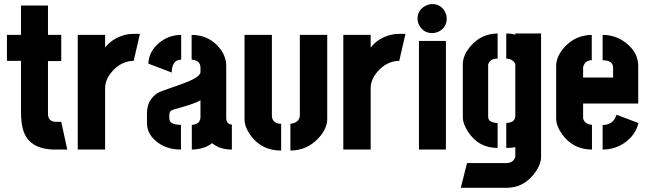

<svg xmlns="http://www.w3.org/2000/svg" viewBox="-20 -726 3156 932"><path d="M13.7 -430.7V-556.6H82V-699.2H212.9V-556.6H277.3V-429.7H212.9V-170.9Q214.8 -135.7 249 -134.8H277.3L306.6 0H248Q120.1 0 91.8 -96.7Q82 -131.8 82 -180.7V-430.7Z M357.4 0V-556.6H490.2V-495.1Q524.4 -539.1 583 -555.7Q603.5 -561.5 624 -561.5H659.2L628.9 -430.7Q567.4 -429.7 522.5 -377Q490.2 -338.9 490.2 -297.9V0Z M693.4 -128.9Q693.4 -72.3 747.1 -33.2Q793 0 858.4 0V-120.1Q808.6 -120.1 802.7 -143.6Q801.8 -149.4 801.8 -155.3V-168.9Q802.7 -185.5 814.5 -191.4Q819.3 -194.3 850.6 -202.1Q926.8 -223.6 953.1 -239.3V-159.2Q953.1 -129.9 925.8 -122.1Q918.9 -120.1 911.1 -120.1V0Q971.7 -1 1009.8 -31.2Q1045.9 0 1105.5 0V-121.1Q1079.1 -123 1078.1 -152.3V-407.2Q1078.1 -460.9 1033.2 -506.8Q983.4 -556.6 910.2 -556.6V-436.5Q952.1 -433.6 953.1 -398.4V-376Q953.1 -348.6 848.6 -313.5Q758.8 -282.2 746.1 -275.4Q694.3 -241.2 693.4 -178.7ZM700.2 -417 813.5 -374Q814.5 -435.5 859.4 -436.5V-556.6Q792 -556.6 741.2 -507.8Q701.2 -466.8 700.2 -417Z M1167 -147.5V-556.6H1299.8V-163.1Q1301.8 -126 1344.7 -125V4.9Q1249 4.9 1195.3 -70.3Q1167 -110.4 1167 -147.5ZM1389.6 4.9V-125Q1431.6 -129.9 1435.5 -163.1V-556.6H1568.4V-147.5Q1568.4 -101.6 1525.4 -54.7Q1470.7 3.9 1389.6 4.9Z M1646.5 0V-556.6H1779.3V-495.1Q1813.5 -539.1 1872.1 -555.7Q1892.6 -561.5 1913.1 -561.5H1948.2L1918 -430.7Q1856.4 -429.7 1811.5 -377Q1779.3 -338.9 1779.3 -297.9V0Z M2006.8 -635.7Q2006.8 -675.8 2043 -696.3Q2059.6 -706.1 2078.1 -706.1Q2119.1 -706.1 2139.6 -669.9Q2148.4 -653.3 2148.4 -635.7Q2148.4 -594.7 2112.3 -574.2Q2095.7 -565.4 2078.1 -565.4Q2036.1 -565.4 2015.6 -602.5Q2006.8 -618.2 2006.8 -635.7ZM2013.7 0V-527.3H2144.5V0Z M2216.8 185.5 2247.1 65.4H2440.4Q2471.7 64.5 2480.5 37.1Q2481.4 35.2 2481.4 34.2V-11.7Q2460.9 -7.8 2437.5 -7.8V-128.9Q2479.5 -130.9 2481.4 -161.1V-410.2Q2481.4 -423.8 2463.9 -434.6Q2452.1 -441.4 2437.5 -441.4V-563.5Q2460.9 -563.5 2481.4 -557.6V-563.5H2606.4V34.2Q2606.4 77.1 2568.4 123Q2517.6 184.6 2442.4 185.5ZM2226.6 -158.2V-415Q2227.5 -461.9 2268.6 -506.8Q2319.3 -562.5 2395.5 -563.5V-441.4Q2360.4 -441.4 2350.6 -416Q2349.6 -413.1 2349.6 -412.1V-159.2Q2349.6 -136.7 2377.9 -130.9Q2385.7 -128.9 2395.5 -128.9V-7.8Q2303.7 -7.8 2252.9 -85Q2226.6 -124 2226.6 -158.2Z M2679.7 -151.4V-407.2Q2680.7 -455.1 2723.6 -501Q2776.4 -555.7 2852.5 -556.6V-433.6Q2824.2 -433.6 2813.5 -409.2Q2810.5 -403.3 2810.5 -398.4V-349.6H2956.1V-397.5Q2955.1 -433.6 2905.3 -433.6V-556.6Q2976.6 -556.6 3030.3 -507.8Q3077.1 -464.8 3078.1 -408.2V-223.6H2810.5V-151.4Q2817.4 -123 2853.5 -120.1V0Q2761.7 0 2708 -75.2Q2679.7 -115.2 2679.7 -151.4ZM2905.3 0V-119.1Q2958 -120.1 2972.7 -168.9L3079.1 -128.9Q3064.5 -66.4 3004.9 -28.3Q2959 0 2905.3 0Z"/></svg>

Font: Post No Bills Jaffna ExtraBold
Style: Regular
Weight: 800
Designer: Kosala Senevirathne, Siva Puranthara, Lasantha Premarathna, Tharique Azeez
Foundry: Mooniak
Version: Version 1.220 ; ttfautohint (v1.6)